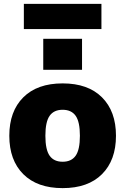

<svg xmlns="http://www.w3.org/2000/svg" viewBox="-20 -960 646 990"><path d="M203 -600V-760H403V-600ZM103 -810V-940H503V-810ZM100 -458Q172 -530 303 -530Q434 -530 506 -458Q578 -386 578 -260Q578 -134 506 -62Q434 10 303 10Q172 10 100 -62Q28 -134 28 -260Q28 -386 100 -458ZM236 -157Q258 -126 303 -126Q348 -126 370 -157Q392 -188 392 -260Q392 -332 370 -363Q348 -394 303 -394Q258 -394 236 -363Q214 -332 214 -260Q214 -188 236 -157Z"/></svg>

Font: M PLUS 1p Black
Style: Regular
Weight: 900
Version: Version 1.061